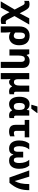

<svg xmlns="http://www.w3.org/2000/svg" viewBox="2110 -2926 1057 5318"><g transform="rotate(90 2639.0 -267.5)"><path d="M189.9 241.2 319.8 -1 376 106C393.1 139.2 409.2 165.5 423.3 185.5C452.1 224.6 485.4 240.2 543.9 240.2C567.4 240.2 585.9 238.8 599.6 236.3C613.3 233.4 628.4 229 645 223.1V97.2C621.1 102.5 607.4 103 594.2 103C577.1 103 564.5 99.6 555.2 92.8C545.9 85.4 535.6 72.3 524.9 53.2L424.8 -140.1L660.2 -548.8H487.8L349.1 -284.2L272 -431.2C248 -475.6 223.6 -507.8 199.2 -527.8C174.3 -547.4 140.6 -557.1 98.1 -557.1C57.6 -557.1 31.7 -549.3 4.9 -540V-410.2C26.4 -418 44.9 -420.9 61 -420.9C92.8 -420.9 109.4 -404.8 132.8 -357.9L245.1 -145L17.1 241.2Z M880.9 240.2V105C880.9 84 879.9 60.5 877.9 35.6C876 10.7 874 -9.8 871.6 -25.9H882.8C917.5 -4.4 957 9.8 1007.8 9.8C1048.3 9.8 1085.9 -1 1120.6 -22.9C1189 -65.9 1233.9 -150.4 1233.9 -270C1233.9 -363.3 1210.4 -435.1 1164.1 -484.9C1117.2 -534.2 1052.2 -559.1 969.7 -559.1C889.2 -559.1 825.7 -533.7 780.3 -483.4C734.9 -432.6 711.9 -362.8 711.9 -273.9V240.2ZM973.6 -120.1C939 -120.1 906.2 -136.2 880.9 -163.1V-289.1C880.9 -386.2 908.2 -429.2 966.8 -429.2C996.6 -429.2 1020.5 -417.5 1037.6 -393.6C1054.7 -369.6 1063 -328.1 1063 -269C1063 -213.9 1054.7 -175.3 1038.1 -153.3C1021 -131.3 999.5 -120.1 973.6 -120.1Z M1862.8 240.2V-357.9C1862.8 -428.7 1844.7 -480 1809.1 -511.7C1772.9 -543.5 1727.1 -559.1 1670.9 -559.1C1606 -559.1 1544.4 -536.1 1509.8 -480H1500L1478 -548.8H1349.6V0H1519V-250C1519 -306.6 1525.9 -350.1 1540 -380.4C1554.2 -410.6 1580.1 -425.8 1618.7 -425.8C1670.9 -425.8 1694.8 -386.7 1694.8 -316.9V240.2Z M2173.8 240.2V84C2173.8 65.9 2173.3 45.4 2172.4 21.5C2170.9 -2.4 2169.4 -20.5 2167.5 -33.2H2170.4C2190.4 -5.4 2215.8 9.8 2254.4 9.8C2302.7 9.8 2343.3 -18.6 2368.7 -73.2H2375.5C2404.8 -11.2 2446.8 9.8 2518.6 9.8C2529.8 9.8 2543.5 8.3 2559.1 5.4C2574.7 2.4 2585.4 -0.5 2590.8 -2.9V-131.8C2585 -129.4 2569.3 -127 2561.5 -127C2538.6 -127 2520.5 -139.6 2520.5 -185.1V-548.8H2351.6V-298.8C2351.6 -185.5 2326.7 -124 2254.4 -124C2197.3 -124 2173.8 -163.1 2173.8 -238.8V-548.8H2004.4V240.2Z M2990.7 -606 3111.8 -766.1V-775.9H2929.7L2882.8 -619.1V-606ZM2861.8 9.8C2901.9 9.8 2936 2 2964.8 -14.2C2993.7 -30.3 3015.1 -49.3 3029.8 -71.8H3040.5C3053.7 -41 3071.3 -20 3093.3 -8.3C3114.7 3.9 3144 9.8 3180.7 9.8C3191.4 9.8 3204.6 8.3 3220.2 5.4C3235.8 2.4 3246.1 -0.5 3251.5 -2.9V-131.8C3246.1 -129.4 3230.5 -127 3222.7 -127C3201.2 -127 3181.6 -139.6 3181.6 -185.1V-548.8H3037.6L3024.9 -480H3020.5C3004.4 -502 2984.9 -520.5 2961.4 -535.6C2937.5 -550.8 2905.3 -558.1 2864.7 -558.1C2801.8 -558.1 2752.4 -534.2 2715.8 -485.8C2679.2 -437.5 2660.6 -366.2 2660.6 -272C2660.6 -183.6 2678.7 -114.3 2714.8 -64.9C2750.5 -15.1 2799.8 9.8 2861.8 9.8ZM2926.8 -121.1C2863.3 -121.1 2831.5 -170.9 2831.5 -271C2831.5 -371.1 2858.9 -425.8 2924.8 -425.8C2964.4 -425.8 2990.7 -412.6 3004.9 -386.7C3019 -360.4 3025.9 -322.3 3025.9 -272.9V-263.2C3025.9 -164.1 3000.5 -121.1 2926.8 -121.1Z M3618.7 9.8C3675.8 9.8 3723.6 -2 3756.8 -18.1V-142.1C3725.1 -130.9 3695.3 -123 3662.6 -123C3627.9 -123 3605 -142.1 3605 -181.2V-422.9H3784.7V-548.8H3301.8V-422.9H3437V-175.8C3437 -127.4 3444.8 -89.8 3460.4 -63C3491.7 -9.8 3548.3 9.8 3618.7 9.8Z M4100.1 9.8C4188 9.8 4235.8 -29.3 4259.8 -106.9H4266.1C4291 -29.3 4337.9 9.8 4425.8 9.8C4502.4 9.8 4560.1 -15.1 4598.6 -64.9C4636.7 -114.3 4655.8 -181.6 4655.8 -267.1C4655.8 -397.9 4623 -483.9 4566.9 -548.8H4404.8C4458 -494.1 4496.1 -399.4 4496.1 -271C4496.1 -187.5 4477.1 -121.1 4414.1 -121.1C4363.3 -121.1 4341.8 -157.2 4341.8 -231.9V-380.9H4184.1V-231.9C4184.1 -158.2 4160.2 -121.1 4111.8 -121.1C4057.1 -121.1 4029.8 -171.9 4029.8 -272.9C4029.8 -391.6 4064.9 -490.2 4121.1 -548.8H3960C3907.7 -488.8 3871.1 -399.4 3871.1 -267.1C3871.1 -181.6 3890.1 -114.3 3928.2 -64.9C3965.8 -15.1 4023.4 9.8 4100.1 9.8Z M5043 0C5197.8 -172.4 5248 -336.4 5248 -548.8H5079.1C5079.1 -356 5049.8 -247.1 4997.1 -149.9H4992.2C4989.7 -162.6 4985.8 -178.2 4980.5 -196.8C4975.1 -214.8 4970.2 -230 4966.3 -242.2L4873 -548.8H4700.2L4897 0Z"/></g></svg>

Font: Noto Reveo Sans
Style: Regular
Weight: 800
Designer: Monotype Design Team
Foundry: Monotype Imaging Inc.
Version: Version 2.007